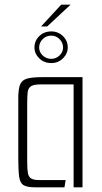

<svg xmlns="http://www.w3.org/2000/svg" viewBox="-20 -799 436 819"><path d="M130 0Q95 0 80 -9.5Q65 -19 61.5 -46.5Q58 -74 58 -126V-381Q58 -420 66 -439Q74 -458 96.5 -464Q119 -470 164 -470H332V0H294V-439H154Q124 -439 112 -431Q100 -423 98 -405.5Q96 -388 96 -356V-110Q96 -78 99 -61Q102 -44 113 -37.5Q124 -31 146 -31H260L255 0ZM199 -530Q168 -530 147.5 -550Q127 -570 127 -597Q127 -625 147.5 -645Q168 -665 199 -665Q228 -665 248.5 -645Q269 -625 269 -597Q269 -570 248.5 -550Q228 -530 199 -530ZM199 -548Q219 -548 234 -562.5Q249 -577 249 -596Q249 -617 234 -632Q219 -647 199 -647Q177 -647 162 -632Q147 -617 147 -596Q147 -577 162 -562.5Q177 -548 199 -548ZM155 -686 241 -779H281L181 -686Z"/></svg>

Font: Smooch Sans Thin Light
Style: Regular
Weight: 300
Version: Version 1.010